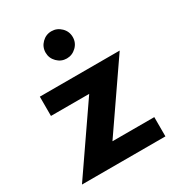

<svg xmlns="http://www.w3.org/2000/svg" viewBox="-155 -718 738 811"><g transform="rotate(-30 214.0 -313.0)"><path d="M414 0H7L225 -316.5H38.5V-410.5H428L210 -94H414ZM218.5 -493Q191.5 -493 172 -512.5Q152.5 -532 152.5 -559Q152.5 -586.5 172 -606Q191.5 -625.5 218.5 -625.5Q245.5 -625.5 265.2 -606.2Q285 -587 285 -559Q285 -531.5 265 -512.2Q245 -493 218.5 -493Z"/></g></svg>

Font: Lucymar Sans SemiBold
Style: Regular
Weight: 600
Foundry: The League of Moveable Type (original font) / Main changes by Cristiano Sobral with portions from Mirco Monsees
Version: Version 2.001;August 30, 2020;FontCreator 13.0.0.2681 64-bit